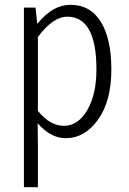

<svg xmlns="http://www.w3.org/2000/svg" viewBox="-20 -565 540 804"><path d="M80.1 218.8V-533.2H128.9L135.7 -466.8H137.7Q201.2 -544.9 274.4 -544.9Q358.4 -544.9 402.3 -473.6Q446.3 -402.3 446.3 -274.4Q446.3 -141.6 390.6 -64Q335 13.7 254.9 13.7Q192.4 13.7 137.7 -48.8L138.7 46.9V218.8ZM383.8 -274.4Q383.8 -495.1 261.7 -495.1Q202.1 -495.1 138.7 -410.2V-100.6Q189.5 -38.1 248 -38.1Q306.6 -38.1 345.2 -103.5Q383.8 -168.9 383.8 -274.4Z"/></svg>

Font: Gen Shin Gothic Monospace Light
Style: Regular
Weight: 300
Designer: [Source Han Sans]
Ryoko NISHIZUKA  (kana & ideographs); Paul D. Hunt (Latin, Greek & Cyrillic); Wenlong ZHANG  (bopomofo
Version: Version 1.002.20150607